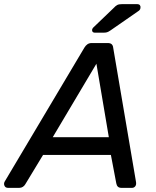

<svg xmlns="http://www.w3.org/2000/svg" viewBox="-60 -908 753 928"><path d="M-21 0Q-34 0 -38.5 -10.5Q-43 -21 -37 -31L348 -678Q354 -688 362.5 -694Q371 -700 384 -700H460Q474 -700 480 -694Q486 -688 487 -678L597 -31Q600 -16 594 -8Q588 0 578 0H527Q516 0 510 -5.5Q504 -11 502 -22L476 -159H148L62 -17Q58 -10 50.5 -5Q43 0 33 0ZM195 -245H466L406 -600ZM399 -750Q385 -750 385 -763Q386 -771 393 -777L489 -869Q499 -880 507 -884Q515 -888 530 -888H604Q612 -888 616 -883Q620 -878 619 -872Q619 -862 611 -856L474 -761Q464 -754 457 -752Q450 -750 439 -750Z"/></svg>

Font: Rubik
Style: Italic
Weight: 400
Italic angle: -12°
Designer: Hubert and Fischer
Foundry: Hubert and Fischer
Version: Version 2.300;gftools[0.9.30]